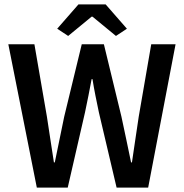

<svg xmlns="http://www.w3.org/2000/svg" viewBox="-20 -856 840 876"><path d="M148 0 18 -654H137L194 -324Q202 -271 210 -219Q218 -167 226 -115H230Q241 -167 251.5 -219.5Q262 -272 273 -324L353 -654H454L534 -324Q545 -273 556 -220.5Q567 -168 578 -115H582Q590 -168 597.5 -220Q605 -272 613 -324L670 -654H781L656 0H512L431 -344Q423 -382 415.5 -419.5Q408 -457 402 -495H398Q391 -457 383.5 -419.5Q376 -382 368 -344L289 0ZM241 -725 338 -836H462L559 -725L509 -692L402 -780H398L291 -692Z"/></svg>

Font: Processing Sans Pro Semibold
Style: Regular
Weight: 600
Designer: Paul D. Hunt
Foundry: Adobe Systems Incorporated
Version: Version 2.020;PS 2.000;hotconv 1.0.86;makeotf.lib2.5.63406